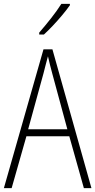

<svg xmlns="http://www.w3.org/2000/svg" viewBox="-20 -969 491 989"><path d="M412 0 337 -267H116L40 0H0L204 -715H250L451 0ZM249 -591Q243 -614 237.5 -635Q232 -656 227 -679Q221 -657 215.5 -636Q210 -615 204 -591L125 -303H327ZM340 -942Q324 -919 300.5 -891Q277 -863 252 -836.5Q227 -810 206 -791H182V-801Q214 -838 243.5 -875.5Q273 -913 296 -949H340Z"/></svg>

Font: Noto Sans Lao Condensed ExtraLight
Style: Regular
Weight: 200
Width: 3
Designer: Monotype Design Team
Foundry: Monotype Imaging Inc.
Version: Version 2.003; ttfautohint (v1.8.4.7-5d5b)